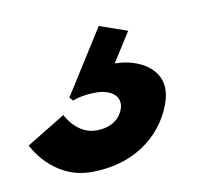

<svg xmlns="http://www.w3.org/2000/svg" viewBox="-81 -82 498 431"><g transform="rotate(-10 168.0 134.0)"><path d="M231.7 -4 168.4 -26 75.5 121 83.1 129C83.1 129 100.8 120 136.8 120C164.8 120 194.5 134 185.1 165C179.2 184 160.1 204 123.1 204C77.1 204 55.5 157 55.5 157L-33 211C-33 211 5.6 294 95.6 294C206.6 294 267.8 228 287.1 165C308.1 96 244.2 63 189.2 63Z"/></g></svg>

Font: Hussar
Style: BdSuprConOblThree
Weight: 700
Foundry: Cannot Into Space Fonts
Version: Version 2.00